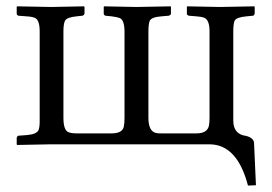

<svg xmlns="http://www.w3.org/2000/svg" viewBox="-20 -451 849 600"><path d="M709 -353V-74.2Q709 -37.6 738.8 -28.3Q742.7 -27.3 746.1 -26.9Q772 -21.5 773.9 -4.9L779.8 127.9L754.9 128.9Q721.7 1.5 636.2 0H137.2L33.2 2L32.2 0V-21Q34.2 -25.9 37.1 -26.9L63 -28.8Q94.7 -31.2 100.6 -44.9Q104 -54.2 104 -71.8V-353Q104 -388.2 89.4 -395Q80.6 -398.9 63 -399.9L37.1 -401.9Q32.7 -404.3 32.2 -407.2V-429.2L33.2 -431.2L140.1 -429.2L242.2 -431.2L244.1 -429.2V-408.2Q242.2 -403.3 237.8 -401.9L219.2 -399.9Q189 -397 183.1 -386.2Q178.2 -376 178.2 -353V-83Q178.2 -44.9 193.4 -38.1Q202.6 -34.2 219.2 -34.2H329.1Q361.3 -34.2 366.7 -54.2Q369.1 -64.5 369.1 -83V-352.1Q369.1 -387.7 354.5 -394.5Q345.7 -397.9 329.1 -399.9L309.1 -401.9Q304.7 -404.3 304.2 -407.2V-429.2L305.2 -431.2L405.8 -429.2L513.2 -431.2L514.2 -429.2V-407.2Q512.2 -403.3 507.8 -401.9L483.9 -399.9Q453.1 -397.5 447.8 -385.7Q443.8 -376 443.8 -352.1V-83Q443.8 -41.5 466.8 -35.6Q474.6 -33.7 484.9 -34.2H594.2Q628.9 -34.2 633.3 -60.1Q634.8 -69.3 634.8 -84V-353Q634.8 -388.7 618.2 -395.5Q609.4 -398.9 594.2 -399.9L569.8 -401.9Q564.5 -403.8 564 -407.2V-429.2L564.9 -431.2L667 -429.2L774.9 -431.2L775.9 -429.2V-408.2Q774.4 -403.3 771 -401.9L750 -399.9Q719.2 -397 713.4 -386.7Q709 -377 709 -353Z"/></svg>

Font: Linux Libertine Display O
Style: Regular
Weight: 400
Designer: Philipp H. Poll
Foundry: Philipp H. Poll
Version: Version 5.0.9